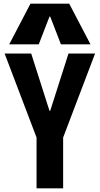

<svg xmlns="http://www.w3.org/2000/svg" viewBox="-20 -1020 540 1040"><path d="M178 0V-275L5 -730H149L248 -420H252L351 -730H495L322 -275V0ZM30 -780 145 -1000H355L470 -780H310L252 -930H248L190 -780Z"/></svg>

Font: M PLUS Code Latin
Style: Bold
Weight: 700
Designer: Coji Morishita
Foundry: UNDERFOREST DESIGN
Version: Version 1.002; ttfautohint (v1.8.3)